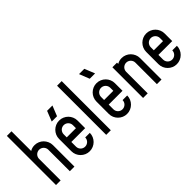

<svg xmlns="http://www.w3.org/2000/svg" viewBox="11 -1320 1939 1939"><g transform="rotate(-45 980.0 -351.0)"><path d="M255.9 -307.1Q255.9 -320.8 250.7 -332.8Q245.6 -344.7 236.6 -353.8Q227.5 -362.8 215.6 -367.9Q203.6 -373 189.9 -373Q176.3 -373 164.6 -367.9Q152.8 -362.8 144 -354.2Q135.3 -345.7 130.1 -334Q125 -322.3 124.5 -309.1V0H58.6V-701.7H124.5V-420.4Q152.8 -438.5 189.9 -438.5Q216.8 -438.5 241 -428.2Q265.1 -418 283 -399.9Q300.8 -381.8 311.3 -357.9Q321.8 -334 321.8 -307.1V0H255.9Z M541 -438.5Q568.4 -438.5 592.3 -428.2Q616.2 -418 634.3 -399.9Q652.3 -381.8 662.6 -357.9Q672.9 -334 672.9 -307.1V-198.2H475.6V-131.3Q475.6 -117.7 480.7 -105.7Q485.8 -93.8 494.6 -85Q503.4 -76.2 515.4 -71Q527.3 -65.9 541 -65.9Q554.7 -65.9 566.7 -71Q578.6 -76.2 587.6 -85Q596.7 -93.8 601.8 -105.7Q606.9 -117.7 606.9 -131.3H672.9Q672.9 -104 662.6 -80.3Q652.3 -56.6 634.3 -38.6Q616.2 -20.5 592.3 -10.3Q568.4 0 541 0Q513.7 0 490 -10.3Q466.3 -20.5 448.2 -38.6Q430.2 -56.6 419.9 -80.3Q409.7 -104 409.7 -131.3V-307.1Q409.7 -334 419.9 -357.9Q430.2 -381.8 448.2 -399.9Q466.3 -418 490 -428.2Q513.7 -438.5 541 -438.5ZM475.6 -263.7H606.9V-307.1Q606.9 -320.8 601.8 -332.8Q596.7 -344.7 587.6 -353.8Q578.6 -362.8 566.7 -367.9Q554.7 -373 541 -373Q527.3 -373 515.4 -367.9Q503.4 -362.8 494.6 -353.8Q485.8 -344.7 480.7 -332.8Q475.6 -320.8 475.6 -307.1ZM524.9 -593.8H601.1L557.1 -483.9H481.4Z M775.4 -701.7H841.3V0H775.4Z M1074.7 -438.5Q1102.1 -438.5 1126 -428.2Q1149.9 -418 1168 -399.9Q1186 -381.8 1196.3 -357.9Q1206.5 -334 1206.5 -307.1V-198.2H1009.3V-131.3Q1009.3 -117.7 1014.4 -105.7Q1019.5 -93.8 1028.3 -85Q1037.1 -76.2 1049.1 -71Q1061 -65.9 1074.7 -65.9Q1088.4 -65.9 1100.3 -71Q1112.3 -76.2 1121.3 -85Q1130.4 -93.8 1135.5 -105.7Q1140.6 -117.7 1140.6 -131.3H1206.5Q1206.5 -104 1196.3 -80.3Q1186 -56.6 1168 -38.6Q1149.9 -20.5 1126 -10.3Q1102.1 0 1074.7 0Q1047.4 0 1023.7 -10.3Q1000 -20.5 981.9 -38.6Q963.9 -56.6 953.6 -80.3Q943.4 -104 943.4 -131.3V-307.1Q943.4 -334 953.6 -357.9Q963.9 -381.8 981.9 -399.9Q1000 -418 1023.7 -428.2Q1047.4 -438.5 1074.7 -438.5ZM1009.3 -263.7H1140.6V-307.1Q1140.6 -320.8 1135.5 -332.8Q1130.4 -344.7 1121.3 -353.8Q1112.3 -362.8 1100.3 -367.9Q1088.4 -373 1074.7 -373Q1061 -373 1049.1 -367.9Q1037.1 -362.8 1028.3 -353.8Q1019.5 -344.7 1014.4 -332.8Q1009.3 -320.8 1009.3 -307.1ZM1015.1 -627.9H1090.8L1134.8 -518.1H1058.6Z M1499.5 -307.1Q1499.5 -320.8 1494.4 -332.8Q1489.3 -344.7 1480.2 -353.8Q1471.2 -362.8 1459.2 -367.9Q1447.3 -373 1433.6 -373Q1419.9 -373 1408.2 -367.9Q1396.5 -362.8 1387.7 -354.2Q1378.9 -345.7 1373.8 -334Q1368.7 -322.3 1368.2 -309.1V0H1302.2V-131.3V-438.5H1368.2V-420.4Q1396.5 -438.5 1433.6 -438.5Q1460.4 -438.5 1484.6 -428.2Q1508.8 -418 1526.6 -399.9Q1544.4 -381.8 1554.9 -357.9Q1565.4 -334 1565.4 -307.1V0H1499.5Z M1784.7 -438.5Q1812 -438.5 1835.9 -428.2Q1859.9 -418 1877.9 -399.9Q1896 -381.8 1906.2 -357.9Q1916.5 -334 1916.5 -307.1V-198.2H1719.2V-131.3Q1719.2 -117.7 1724.4 -105.7Q1729.5 -93.8 1738.3 -85Q1747.1 -76.2 1759 -71Q1771 -65.9 1784.7 -65.9Q1798.3 -65.9 1810.3 -71Q1822.3 -76.2 1831.3 -85Q1840.3 -93.8 1845.5 -105.7Q1850.6 -117.7 1850.6 -131.3H1916.5Q1916.5 -104 1906.2 -80.3Q1896 -56.6 1877.9 -38.6Q1859.9 -20.5 1835.9 -10.3Q1812 0 1784.7 0Q1757.3 0 1733.6 -10.3Q1710 -20.5 1691.9 -38.6Q1673.8 -56.6 1663.6 -80.3Q1653.3 -104 1653.3 -131.3V-307.1Q1653.3 -334 1663.6 -357.9Q1673.8 -381.8 1691.9 -399.9Q1710 -418 1733.6 -428.2Q1757.3 -438.5 1784.7 -438.5ZM1719.2 -263.7H1850.6V-307.1Q1850.6 -320.8 1845.5 -332.8Q1840.3 -344.7 1831.3 -353.8Q1822.3 -362.8 1810.3 -367.9Q1798.3 -373 1784.7 -373Q1771 -373 1759 -367.9Q1747.1 -362.8 1738.3 -353.8Q1729.5 -344.7 1724.4 -332.8Q1719.2 -320.8 1719.2 -307.1Z"/></g></svg>

Font: Aeronef
Style: Regular
Weight: 400
Designer: Peter Wiegel - CAT-Fonts Germany
Foundry: CAT-Fonts, Peter Wiegel
Version: Version 0.002